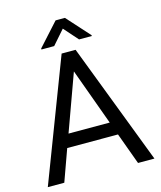

<svg xmlns="http://www.w3.org/2000/svg" viewBox="-130 -995 912 1088"><g transform="rotate(-15 326.0 -450.5)"><path d="M475.1 -185.5H177.2L110.4 0H13.7L285.2 -710.9H367.2L639.2 0H543ZM205.6 -262.7H447.3L326.2 -595.2ZM476.1 -767.6V-762.7H401.4L328.1 -845.7L255.4 -762.7H180.7V-768.6L300.8 -901.4H355.5Z"/></g></svg>

Font: APIMedia Roboto
Style: Regular
Weight: 400
Designer: Google
Version: Version 2.137; 2017